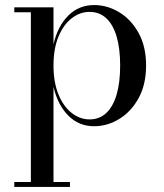

<svg xmlns="http://www.w3.org/2000/svg" viewBox="-20 -489 648 759"><path d="M36.5 250V230.5H102V-440.5H36.5V-460H191.5V-314Q208 -385.5 249.8 -427.2Q291.5 -469 352 -469Q404.5 -469 451.5 -440.5Q498.5 -412 528 -358.5Q557.5 -305 557.5 -230Q557.5 -155 528 -101.2Q498.5 -47.5 451.5 -18.8Q404.5 10 352 10Q291.5 10 249.8 -32.2Q208 -74.5 191.5 -145.5V230.5H256.5V250ZM334 -17Q373 -17 400 -42.2Q427 -67.5 441 -115.2Q455 -163 455 -230Q455 -297 441 -344.5Q427 -392 400 -417Q373 -442 334 -442Q296.5 -442 264 -417.2Q231.5 -392.5 211.5 -345Q191.5 -297.5 191.5 -230Q191.5 -162.5 211.5 -114.8Q231.5 -67 264 -42Q296.5 -17 334 -17Z"/></svg>

Font: Bodoni Moda
Style: Regular
Weight: 400
Designer: Owen Earl
Foundry: indestructible type
Version: Version 2.005